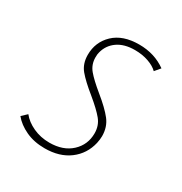

<svg xmlns="http://www.w3.org/2000/svg" viewBox="-109 -495 553 582"><g transform="rotate(30 167.5 -204.0)"><path d="M12 -44 30 -61Q45 -42 71 -30Q97 -18 128 -18Q176 -18 204.5 -44.5Q233 -71 233 -111Q233 -138 217 -157.5Q201 -177 167 -205Q131 -234 113.5 -255Q96 -276 96 -307Q96 -352 127.5 -382Q159 -412 216 -412Q270 -412 310 -383L294 -364Q282 -376 260.5 -383.5Q239 -391 213 -391Q176 -391 152.5 -374.5Q129 -358 122 -330Q120 -324 120 -312Q120 -287 135.5 -268.5Q151 -250 184 -223Q221 -193 239 -170Q257 -147 257 -115Q257 -104 254 -90Q244 -47 210 -21.5Q176 4 124 4Q87 4 58 -9.5Q29 -23 12 -44Z"/></g></svg>

Font: Ysabeau Extralight
Style: Italic
Weight: 200
Italic angle: -12°
Designer: Christian Thalmann (Catharsis Fonts)
Version: Version 0.003